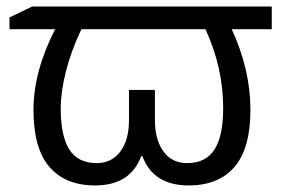

<svg xmlns="http://www.w3.org/2000/svg" viewBox="-20 -555 880 585"><path d="M270 10Q179 10 130.5 -46.5Q82 -103 82 -220Q82 -337 148 -466H9V-502L78 -535H808V-466H686Q743 -343 743 -220Q743 -103 694.5 -46.5Q646 10 555 10Q447 10 414 -79H410Q377 10 270 10ZM228 -466Q197 -401 181 -338Q165 -275 165 -225Q165 -140 191.5 -99Q218 -58 275 -58Q320 -58 346.5 -93Q373 -128 373 -189V-281H452V-189Q452 -129 478 -93.5Q504 -58 550 -58Q607 -58 633.5 -99.5Q660 -141 660 -225Q660 -349 606 -466Z"/></svg>

Font: Stephens Clock
Style: Regular
Weight: 400
Designer: Peter Wiegel (catfonts.de) with slight modifications by DT1.org
Version: Version 0.9.1